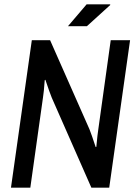

<svg xmlns="http://www.w3.org/2000/svg" viewBox="-20 -873 632 893"><path d="M128 -686H213L396 -272Q405 -250 425 -189L428 -190Q434 -253 437 -270L495 -686H585L488 0H405L221 -418Q211 -442 191 -502L188 -500Q184 -443 180 -420L121 0H31ZM383 -853H492L493 -850L384 -751H296Z"/></svg>

Font: Archivo Narrow Medium
Style: Italic
Weight: 500
Italic angle: -8°
Designer: Hector Gatti
Foundry: Omnibus-Type
Version: Version 2.001